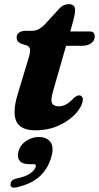

<svg xmlns="http://www.w3.org/2000/svg" viewBox="-20 -598 464 901"><path d="M106 -384.5 79.5 -393Q58 -401.5 58 -423Q58 -437 69.8 -445.2Q81.5 -453.5 101 -453.5H130Q147.5 -453.5 161.5 -461Q175.5 -468.5 190 -483L259 -558.5Q277.5 -578.5 303 -578.5Q332.5 -578.5 332.5 -550.5Q332.5 -543 330.2 -529.8Q328 -516.5 323.5 -499.5L309.5 -450.5H400Q424.5 -450.5 424.5 -427.5Q424.5 -407 407.8 -395Q391 -383 363 -383H290L229 -170Q217 -129.5 224.2 -114.2Q231.5 -99 256.5 -99Q290 -99 323 -134.5Q338.5 -150.5 351 -150.5Q359.5 -150.5 364.8 -144.2Q370 -138 368.5 -127.5Q364.5 -97 334.8 -64.2Q305 -31.5 256 -9Q207 13.5 145.5 13.5Q77 13.5 57 -28Q37 -69.5 63 -156L114 -324.5Q123 -355 121 -367.2Q119 -379.5 106 -384.5ZM118 172.5Q83.5 172.5 71.5 155.5Q59.5 138.5 66.5 113Q74.5 82.5 101.8 63.8Q129 45 161.5 45Q199 45 216.2 67.8Q233.5 90.5 222 134.5Q207 191.5 167.5 228.5Q128 265.5 57.5 281Q28 287.5 29.5 266.5Q30.5 246 56.5 240Q102.5 230.5 123.2 214.8Q144 199 148 184Q151 172.5 136.5 172.5Z"/></svg>

Font: Fraunces 9pt S000
Style: Bold Italic
Weight: 700
Italic angle: -16°
Version: Version 1.000; ttfautohint (v1.8.3)